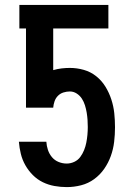

<svg xmlns="http://www.w3.org/2000/svg" viewBox="-20 -755 540 783"><path d="M252 8Q227 8 202 3.5Q177 -1 154.5 -12Q132 -23 114 -41Q96 -59 83.5 -81Q71 -103 65 -127.5Q59 -152 57 -177H169Q170 -160 175.5 -143.5Q181 -127 192 -114Q203 -101 219 -94.5Q235 -88 252 -88Q268 -88 283 -95Q298 -102 307.5 -115Q317 -128 323 -143Q329 -158 332 -173.5Q335 -189 336.5 -205Q338 -221 338 -237Q338 -252 337 -266.5Q336 -281 333.5 -296Q331 -311 326.5 -325.5Q322 -340 314 -352.5Q306 -365 293 -373.5Q280 -382 265 -382Q252 -382 239 -378Q226 -374 216.5 -364.5Q207 -355 202.5 -342Q198 -329 197 -316H86V-639H59V-735H422V-639H197V-469Q214 -474 231 -476Q248 -478 265 -478Q294 -478 322 -470Q350 -462 372.5 -444Q395 -426 410 -401.5Q425 -377 434 -349.5Q443 -322 446 -293.5Q449 -265 449 -236Q449 -206 445.5 -176.5Q442 -147 432 -119Q422 -91 405 -66.5Q388 -42 364 -24.5Q340 -7 311 0.5Q282 8 252 8Z"/></svg>

Font: Iosevka Term Curly
Style: Bold
Weight: 700
Designer: Belleve Invis
Foundry: Belleve Invis
Version: Version 32.3.0